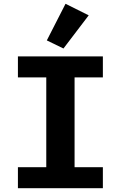

<svg xmlns="http://www.w3.org/2000/svg" viewBox="-20 -997 640 1017"><path d="M524.9 0V-111.2H375V-587H524.9V-698.2H74.9V-587H225.1V-111.2H74.9V0ZM228 -783 316.1 -740.1 449.9 -915.8 327.1 -976.9Z"/></svg>

Font: Margiela Mono Bold
Style: Regular
Weight: 700
Designer: Mike Abbink, Paul van der Laan, Pieter van Rosmalen
Foundry: Bold Monday
Version: Version 2.003 2021